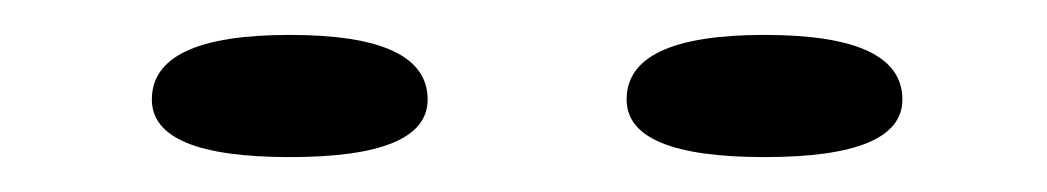

<svg xmlns="http://www.w3.org/2000/svg" viewBox="-20 -890 600 110"><path d="M225 -833Q225 -870 146 -870Q67 -870 67 -833Q67 -800 146 -800Q225 -800 225 -833ZM497 -833Q497 -870 418 -870Q339 -870 339 -833Q339 -800 418 -800Q497 -800 497 -833Z"/></svg>

Font: Solide Mirage
Style: Mono
Weight: 400
Width: 6
Designer: Jérémy Landes
Foundry: Velvetyne Type Foundry
Version: Version 1.1